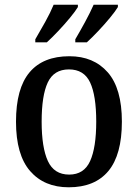

<svg xmlns="http://www.w3.org/2000/svg" viewBox="-20 -786 586 816"><path d="M272 10Q168 10 108 -59Q48 -128 48 -269Q48 -410 105.5 -478.5Q163 -547 275 -547Q378 -547 438 -478.5Q498 -410 498 -269Q498 -128 440.5 -59Q383 10 272 10ZM274 -44Q337 -44 363 -101.5Q389 -159 389 -269Q389 -380 363 -435.5Q337 -491 273 -491Q209 -491 183 -435.5Q157 -380 157 -269Q157 -159 183.5 -101.5Q210 -44 274 -44ZM300 -619Q320 -653 341.5 -692.5Q363 -732 378 -766H481V-756Q471 -739 447.5 -710.5Q424 -682 397 -653.5Q370 -625 349 -606H300ZM130 -619Q150 -653 172 -692.5Q194 -732 208 -766H311V-756Q301 -739 277.5 -710.5Q254 -682 227 -653.5Q200 -625 179 -606H130Z"/></svg>

Font: Noto Serif Georgian SemiCondensed Medium
Style: Regular
Weight: 500
Width: 4
Designer: Monotype Design Team, Akaki Razmadze
Foundry: Google LLC
Version: Version 2.003; ttfautohint (v1.8.4.7-5d5b)